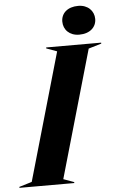

<svg xmlns="http://www.w3.org/2000/svg" viewBox="-115 -953 608 994"><g transform="rotate(-5 188.5 -456.0)"><path d="M175 -25 365 -687 432 -707V-712H146V-707L201 -687L11 -25L-55 -5V0H230V-5ZM241 -838C241 -796 272 -763 323 -763C379 -763 412 -795 412 -837C412 -879 380 -912 330 -912C274 -912 241 -881 241 -838Z"/></g></svg>

Font: Nyght Serif Bold Italic
Style: Regular
Weight: 700
Italic angle: -16°
Designer: Maksym Kobuzan
Version: Version 0.410;Glyphs 3.1.2 (3151)